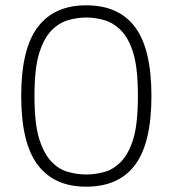

<svg xmlns="http://www.w3.org/2000/svg" viewBox="-20 -693 651 724"><path d="M305 11Q184 11 122 -71.5Q60 -154 60 -331Q60 -508 122 -590.5Q184 -673 305 -673Q428 -673 489.5 -590.5Q551 -508 551 -331Q551 -154 489.5 -71.5Q428 11 305 11ZM305 -35Q339 -35 373.5 -44.5Q408 -54 437 -84Q466 -114 483 -170.5Q500 -227 500 -331Q500 -435 483 -491.5Q466 -548 437 -577.5Q408 -607 373.5 -617Q339 -627 305 -627Q272 -627 237 -617Q202 -607 173.5 -577.5Q145 -548 127.5 -491.5Q110 -435 110 -331Q110 -227 127.5 -170.5Q145 -114 173.5 -84Q202 -54 237 -44.5Q272 -35 305 -35Z"/></svg>

Font: Vivano Light
Style: Regular
Weight: 300
Designer: Joe Prince, Josias Burgherr
Version: Version 2.064;September 19, 2022;FontCreator 14.0.0.2877 64-